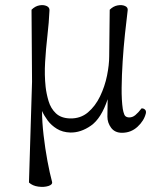

<svg xmlns="http://www.w3.org/2000/svg" viewBox="-20 -507 617 749"><path d="M105 -188 103 -469Q117 -483 133.5 -486Q150 -489 162 -483.5Q174 -478 173 -466Q171 -420 165 -368Q159 -316 156 -265Q153 -214 158 -168Q161 -141 169.5 -112.5Q178 -84 198 -65Q218 -46 253 -45Q294 -44 323 -68.5Q352 -93 370.5 -131.5Q389 -170 397.5 -212Q406 -254 406 -288L408 -469Q422 -483 439 -486Q456 -489 468 -483.5Q480 -478 478 -466Q473 -426 467.5 -374Q462 -322 458.5 -267.5Q455 -213 454.5 -164.5Q454 -116 459 -82Q461 -70 465 -60Q469 -50 482 -49Q496 -48 508 -58Q520 -68 532 -84Q539 -85 545 -80Q551 -75 549 -65Q542 -36 516.5 -12.5Q491 11 456 11Q428 11 413.5 -8.5Q399 -28 399 -52L400 -120Q375 -45 335 -17Q295 11 254 10Q224 9 202 -4.5Q180 -18 166 -37Q152 -56 144 -74Q144 -32 150 20Q156 72 165 120.5Q174 169 183 202Q186 213 169 218.5Q152 224 129.5 221Q107 218 93 205Z"/></svg>

Font: Diphylleia
Style: Regular
Weight: 400
Designer: Minha Hyung
Foundry: JAMO
Version: Version 1.000; ttfautohint (v1.8.4.7-5d5b);gftools[0.9.28]